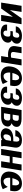

<svg xmlns="http://www.w3.org/2000/svg" viewBox="2170 -2748 588 4967"><g transform="rotate(90 2463.5 -264.0)"><path d="M46 0H200L414 -304L366 0H522L606 -528H453L240 -225L288 -528H130Z M616 -146C612 -119 615 -96 626 -76C654 -21 726 10 819 10C887 10 948 -5 994 -32C1035 -56 1072 -95 1081 -152C1091 -215 1065 -253 1020 -274C1060 -295 1099 -330 1107 -381C1111 -406 1111 -428 1103 -448C1078 -511 1002 -538 906 -538C876 -538 849 -534 821 -528C749 -511 675 -467 662 -386L661 -379H817L818 -386C828 -446 865 -469 902 -469C939 -469 962 -446 952 -385C942 -323 916 -302 876 -302H791L781 -240H866C912 -240 936 -222 925 -150C915 -85 877 -58 837 -58C798 -58 762 -83 772 -146L773 -154H617Z M1174 -369C1152 -232 1245 -178 1393 -178C1416 -178 1437 -180 1459 -182L1430 0H1588L1672 -528H1514L1471 -260C1450 -255 1430 -252 1405 -252C1340 -252 1315 -272 1326 -341L1356 -528H1200Z M1700 -246C1694 -211 1695 -178 1702 -147C1723 -55 1798 10 1928 10C2033 10 2101 -12 2153 -43L2093 -172L2085 -158C2049 -97 2005 -62 1950 -62C1932 -62 1919 -65 1906 -74C1871 -97 1850 -151 1856 -234H2192L2202 -296C2208 -332 2207 -364 2202 -394C2186 -479 2121 -538 2000 -538C1961 -538 1925 -531 1892 -518C1795 -479 1723 -389 1703 -265ZM1867 -291C1891 -391 1932 -466 1988 -466C2042 -466 2066 -409 2049 -304L2047 -291Z M2222 -146C2218 -119 2221 -96 2232 -76C2260 -21 2332 10 2425 10C2493 10 2554 -5 2600 -32C2641 -56 2678 -95 2687 -152C2697 -215 2671 -253 2626 -274C2666 -295 2705 -330 2713 -381C2717 -406 2717 -428 2709 -448C2684 -511 2608 -538 2512 -538C2482 -538 2455 -534 2427 -528C2355 -511 2281 -467 2268 -386L2267 -379H2423L2424 -386C2434 -446 2471 -469 2508 -469C2545 -469 2568 -446 2558 -385C2548 -323 2522 -302 2482 -302H2397L2387 -240H2472C2518 -240 2542 -222 2531 -150C2521 -85 2483 -58 2443 -58C2404 -58 2368 -83 2378 -146L2379 -154H2223Z M2742 0H3004C3123 0 3233 -35 3252 -153C3262 -219 3220 -255 3167 -271C3211 -290 3252 -324 3260 -377C3264 -402 3263 -423 3255 -443C3230 -505 3150 -528 3054 -528H2826ZM2909 -72 2935 -236H3041C3082 -236 3106 -216 3096 -152C3086 -88 3055 -72 3015 -72ZM2945 -298 2970 -456H3042C3087 -456 3114 -444 3103 -373C3093 -311 3065 -298 3025 -298Z M3300 -144C3296 -121 3297 -101 3304 -82C3323 -28 3379 10 3462 10C3519 10 3564 -4 3597 -24C3600 -15 3602 -7 3608 0H3761L3764 -18C3755 -49 3755 -85 3762 -132L3796 -350C3801 -381 3800 -409 3792 -432C3771 -501 3706 -538 3606 -538C3536 -538 3477 -521 3431 -491C3394 -466 3356 -426 3348 -374L3347 -367H3503L3504 -374C3514 -440 3549 -471 3588 -471C3634 -471 3652 -432 3639 -353L3633 -314H3578C3443 -314 3320 -272 3300 -144ZM3456 -143C3469 -227 3517 -256 3574 -256H3624L3603 -129C3581 -88 3545 -59 3504 -59C3471 -59 3448 -90 3456 -143Z M3833 0H3989L4024 -222H4186L4151 0H4307L4391 -528H4235L4198 -296H4036L4073 -528H3917Z M4421 -246C4415 -211 4416 -178 4423 -147C4444 -55 4519 10 4649 10C4754 10 4822 -12 4874 -43L4814 -172L4806 -158C4770 -97 4726 -62 4671 -62C4653 -62 4640 -65 4627 -74C4592 -97 4571 -151 4577 -234H4913L4923 -296C4929 -332 4928 -364 4923 -394C4907 -479 4842 -538 4721 -538C4682 -538 4646 -531 4613 -518C4516 -479 4444 -389 4424 -265ZM4588 -291C4612 -391 4653 -466 4709 -466C4763 -466 4787 -409 4770 -304L4768 -291Z"/></g></svg>

Font: Aerodynamic
Style: BdObl
Weight: 500
Designer: Google
Version: Version 2.000980; 2014